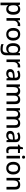

<svg xmlns="http://www.w3.org/2000/svg" viewBox="3308 -4092 1024 7679"><g transform="rotate(90 3819.5 -252.0)"><path d="M352 -549Q449 -549 508.5 -479Q568 -409 568 -270Q568 -133 508 -61.5Q448 10 351 10Q289 10 250.5 -12.5Q212 -35 189 -66H182Q185 -48 187 -23.5Q189 1 189 20V240H83V-539H169L184 -467H189Q212 -501 250.5 -525Q289 -549 352 -549ZM327 -462Q252 -462 221 -418.5Q190 -375 189 -287V-271Q189 -178 219 -127.5Q249 -77 329 -77Q395 -77 427 -131Q459 -185 459 -272Q459 -360 427 -411Q395 -462 327 -462Z M969 -549Q983 -549 999.5 -547.5Q1016 -546 1028 -544L1017 -445Q991 -452 963 -452Q923 -452 887.5 -432Q852 -412 830.5 -374.5Q809 -337 809 -284V0H703V-539H787L801 -443H805Q831 -486 872 -517.5Q913 -549 969 -549Z M1603 -270Q1603 -136 1534 -63Q1465 10 1348 10Q1275 10 1218.5 -23Q1162 -56 1129.5 -118.5Q1097 -181 1097 -270Q1097 -404 1165 -476.5Q1233 -549 1351 -549Q1425 -549 1481.5 -516.5Q1538 -484 1570.5 -422Q1603 -360 1603 -270ZM1206 -270Q1206 -179 1240.5 -128Q1275 -77 1350 -77Q1425 -77 1459.5 -128Q1494 -179 1494 -270Q1494 -362 1459 -411.5Q1424 -461 1349 -461Q1274 -461 1240 -411.5Q1206 -362 1206 -270Z M1923 -549Q2030 -549 2088 -468H2093L2105 -539H2191V7Q2191 122 2129.5 181Q2068 240 1942 240Q1883 240 1834.5 232Q1786 224 1745 207V114Q1831 156 1948 156Q2014 156 2050 118.5Q2086 81 2086 13V-5Q2086 -18 2087 -39Q2088 -60 2089 -71H2085Q2058 -29 2017 -9.5Q1976 10 1923 10Q1821 10 1763.5 -63.5Q1706 -137 1706 -268Q1706 -398 1763.5 -473.5Q1821 -549 1923 -549ZM1945 -461Q1882 -461 1848.5 -411Q1815 -361 1815 -267Q1815 -173 1848.5 -124Q1882 -75 1947 -75Q2021 -75 2055.5 -115.5Q2090 -156 2090 -248V-268Q2090 -371 2055 -416Q2020 -461 1945 -461Z M2623 -549Q2637 -549 2653.5 -547.5Q2670 -546 2682 -544L2671 -445Q2645 -452 2617 -452Q2577 -452 2541.5 -432Q2506 -412 2484.5 -374.5Q2463 -337 2463 -284V0H2357V-539H2441L2455 -443H2459Q2485 -486 2526 -517.5Q2567 -549 2623 -549Z M2991 -549Q3092 -549 3142.5 -504.5Q3193 -460 3193 -365V0H3118L3097 -75H3093Q3058 -31 3019.5 -10.5Q2981 10 2913 10Q2840 10 2792 -29.5Q2744 -69 2744 -153Q2744 -235 2806 -278Q2868 -321 2997 -325L3089 -328V-358Q3089 -417 3062 -441.5Q3035 -466 2986 -466Q2945 -466 2907 -454Q2869 -442 2834 -425L2800 -502Q2838 -522 2887.5 -535.5Q2937 -549 2991 -549ZM3016 -257Q2924 -253 2888.5 -226.5Q2853 -200 2853 -152Q2853 -110 2878 -91Q2903 -72 2943 -72Q3005 -72 3046.5 -107Q3088 -142 3088 -212V-259Z M3960 -549Q4051 -549 4097 -502Q4143 -455 4143 -351V0H4037V-337Q4037 -462 3936 -462Q3864 -462 3833 -417.5Q3802 -373 3802 -290V0H3697V-337Q3697 -462 3595 -462Q3519 -462 3490.5 -413Q3462 -364 3462 -272V0H3356V-539H3440L3455 -467H3461Q3485 -509 3528 -529Q3571 -549 3619 -549Q3744 -549 3783 -462H3791Q3817 -507 3863 -528Q3909 -549 3960 -549Z M4909 -549Q5000 -549 5046 -502Q5092 -455 5092 -351V0H4986V-337Q4986 -462 4885 -462Q4813 -462 4782 -417.5Q4751 -373 4751 -290V0H4646V-337Q4646 -462 4544 -462Q4468 -462 4439.5 -413Q4411 -364 4411 -272V0H4305V-539H4389L4404 -467H4410Q4434 -509 4477 -529Q4520 -549 4568 -549Q4693 -549 4732 -462H4740Q4766 -507 4812 -528Q4858 -549 4909 -549Z M5463 -549Q5564 -549 5614.5 -504.5Q5665 -460 5665 -365V0H5590L5569 -75H5565Q5530 -31 5491.5 -10.5Q5453 10 5385 10Q5312 10 5264 -29.5Q5216 -69 5216 -153Q5216 -235 5278 -278Q5340 -321 5469 -325L5561 -328V-358Q5561 -417 5534 -441.5Q5507 -466 5458 -466Q5417 -466 5379 -454Q5341 -442 5306 -425L5272 -502Q5310 -522 5359.5 -535.5Q5409 -549 5463 -549ZM5488 -257Q5396 -253 5360.5 -226.5Q5325 -200 5325 -152Q5325 -110 5350 -91Q5375 -72 5415 -72Q5477 -72 5518.5 -107Q5560 -142 5560 -212V-259Z M6022 -76Q6043 -76 6065 -79.5Q6087 -83 6103 -89V-9Q6085 -1 6056.5 4.5Q6028 10 5999 10Q5955 10 5918 -5Q5881 -20 5859.5 -57Q5838 -94 5838 -160V-458H5763V-506L5842 -546L5879 -660H5944V-539H6098V-458H5944V-162Q5944 -118 5965.5 -97Q5987 -76 6022 -76Z M6265 -744Q6289 -744 6307 -730Q6325 -716 6325 -683Q6325 -651 6307 -636.5Q6289 -622 6265 -622Q6239 -622 6221.5 -636.5Q6204 -651 6204 -683Q6204 -716 6221.5 -730Q6239 -744 6265 -744ZM6317 -539V0H6211V-539Z M6958 -270Q6958 -136 6889 -63Q6820 10 6703 10Q6630 10 6573.5 -23Q6517 -56 6484.5 -118.5Q6452 -181 6452 -270Q6452 -404 6520 -476.5Q6588 -549 6706 -549Q6780 -549 6836.5 -516.5Q6893 -484 6925.5 -422Q6958 -360 6958 -270ZM6561 -270Q6561 -179 6595.5 -128Q6630 -77 6705 -77Q6780 -77 6814.5 -128Q6849 -179 6849 -270Q6849 -362 6814 -411.5Q6779 -461 6704 -461Q6629 -461 6595 -411.5Q6561 -362 6561 -270Z M7365 -549Q7459 -549 7509 -502Q7559 -455 7559 -351V0H7454V-336Q7454 -462 7343 -462Q7260 -462 7229 -413Q7198 -364 7198 -272V0H7092V-539H7176L7191 -467H7197Q7223 -509 7268.5 -529Q7314 -549 7365 -549Z"/></g></svg>

Font: Noto Sans Ethiopic Medium
Style: Regular
Weight: 500
Designer: Monotype Design Team
Foundry: Monotype Imaging Inc.
Version: Version 2.102; ttfautohint (v1.8.4.7-5d5b)